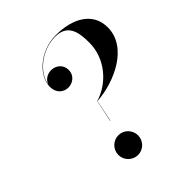

<svg xmlns="http://www.w3.org/2000/svg" viewBox="-211 -892 1034 1034"><g transform="rotate(-45 306.0 -375.0)"><path d="M291 -351 265 -226.5H267L292 -350C433 -359 612.5 -442.5 612.5 -591.5C612.5 -704 514.5 -760 385 -760C263.5 -760 165 -669.5 165 -585C165 -539 196.5 -512 233.5 -512C264.5 -512 301.5 -534 301.5 -579C301.5 -619 269 -644.5 233.5 -644.5C203.5 -644.5 175.5 -626.5 168 -599C178.5 -679.5 274.5 -756.5 376 -756.5C472.5 -756.5 484 -681.5 484 -602.5C484 -484.5 398 -382 291 -351ZM166.5 -65C166.5 -24 200.5 10 242 10C283 10 316.5 -24 316.5 -65C316.5 -106.5 283 -140.5 242 -140.5C200.5 -140.5 166.5 -106.5 166.5 -65Z"/></g></svg>

Font: Bodoni* 96pt Medium
Style: Italic
Weight: 500
Italic angle: -13°
Version: Version 2.3